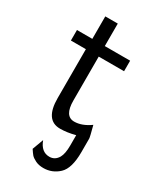

<svg xmlns="http://www.w3.org/2000/svg" viewBox="-198 -643 786 932"><g transform="rotate(30 194.5 -177.0)"><path d="M18 -386V-445H104V-571H174V-445H316V-386H174V-140Q174 -53 228 -53Q271 -53 317 -86Q333 -26 333 -18V58Q333 149 296.5 183Q260 217 211 217Q185 217 166 207.5Q147 198 139 188.5Q131 179 120 162L143 100Q163 155 209 155Q240 155 257 126Q270 103 270 57V-1Q225 11 186 11Q102 11 102 -112V-386Z"/></g></svg>

Font: CMU Sans Serif
Style: Medium
Weight: 500
Version: Version 0.7.0